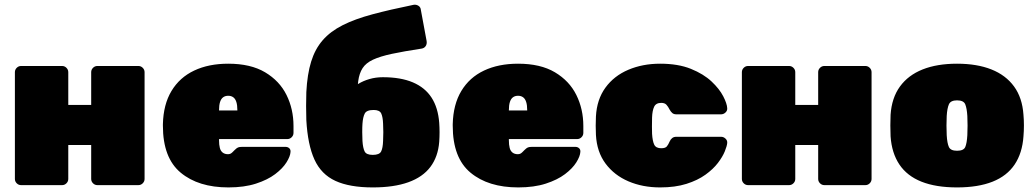

<svg xmlns="http://www.w3.org/2000/svg" viewBox="-20 -808 4518 838"><path d="M72 0Q61 0 53 -8Q45 -16 45 -27V-493Q45 -504 53 -512Q61 -520 72 -520H251Q262 -520 270 -512Q278 -504 278 -493V-350H378V-493Q378 -504 386 -512Q394 -520 405 -520H584Q595 -520 603 -512Q611 -504 611 -493V-27Q611 -16 603 -8Q595 0 584 0H405Q394 0 386 -8Q378 -16 378 -27V-175H278V-27Q278 -16 270 -8Q262 0 251 0Z M977 10Q846 10 768.5 -54.5Q691 -119 691 -259Q691 -261 691 -263Q691 -265 691 -266Q693 -352 728.5 -411Q764 -470 827.5 -500Q891 -530 976 -530Q1074 -530 1137 -492.5Q1200 -455 1230.5 -393.5Q1261 -332 1261 -258V-228Q1261 -217 1253 -209Q1245 -201 1234 -201H936Q936 -200 936 -199Q936 -198 936 -196Q936 -176 939.5 -162.5Q943 -149 952 -142Q961 -135 975 -135Q981 -135 985.5 -137Q990 -139 994.5 -143.5Q999 -148 1004 -153Q1013 -162 1019 -164.5Q1025 -167 1037 -167H1226Q1236 -167 1242.5 -161Q1249 -155 1248 -145Q1247 -126 1230.5 -99.5Q1214 -73 1181 -48Q1148 -23 1097 -6.5Q1046 10 977 10ZM936 -326H1016V-327Q1016 -349 1011.5 -363Q1007 -377 998 -383.5Q989 -390 976 -390Q963 -390 954 -383.5Q945 -377 940.5 -363Q936 -349 936 -327Z M1607 10Q1506 10 1444 -18.5Q1382 -47 1352.5 -111.5Q1323 -176 1317 -284Q1316 -313 1316 -345.5Q1316 -378 1317 -406Q1321 -484 1338 -539Q1355 -594 1388.5 -632.5Q1422 -671 1475.5 -698Q1529 -725 1605.5 -745.5Q1682 -766 1785 -787Q1796 -789 1806 -783Q1816 -777 1817 -764L1842 -629Q1844 -616 1838 -607Q1832 -598 1821 -596Q1742 -584 1690.5 -573Q1639 -562 1608 -547.5Q1577 -533 1562.5 -510.5Q1548 -488 1543.5 -454Q1539 -420 1539 -369L1512 -414Q1523 -429 1544 -442Q1565 -455 1592.5 -463Q1620 -471 1651 -471Q1729 -471 1782 -448.5Q1835 -426 1863.5 -382Q1892 -338 1897 -272Q1900 -231 1897 -189Q1892 -124 1858.5 -79.5Q1825 -35 1762 -12.5Q1699 10 1607 10ZM1607 -132Q1636 -132 1643.5 -147Q1651 -162 1652 -193Q1653 -207 1653 -231Q1653 -255 1652 -268Q1651 -297 1644 -312.5Q1637 -328 1611 -328Q1580 -328 1572 -312.5Q1564 -297 1562 -268Q1561 -255 1561 -231Q1561 -207 1562 -193Q1564 -162 1571.5 -147Q1579 -132 1607 -132Z M2242 10Q2111 10 2033.5 -54.5Q1956 -119 1956 -259Q1956 -261 1956 -263Q1956 -265 1956 -266Q1958 -352 1993.5 -411Q2029 -470 2092.5 -500Q2156 -530 2241 -530Q2339 -530 2402 -492.5Q2465 -455 2495.5 -393.5Q2526 -332 2526 -258V-228Q2526 -217 2518 -209Q2510 -201 2499 -201H2201Q2201 -200 2201 -199Q2201 -198 2201 -196Q2201 -176 2204.5 -162.5Q2208 -149 2217 -142Q2226 -135 2240 -135Q2246 -135 2250.5 -137Q2255 -139 2259.5 -143.5Q2264 -148 2269 -153Q2278 -162 2284 -164.5Q2290 -167 2302 -167H2491Q2501 -167 2507.5 -161Q2514 -155 2513 -145Q2512 -126 2495.5 -99.5Q2479 -73 2446 -48Q2413 -23 2362 -6.5Q2311 10 2242 10ZM2201 -326H2281V-327Q2281 -349 2276.5 -363Q2272 -377 2263 -383.5Q2254 -390 2241 -390Q2228 -390 2219 -383.5Q2210 -377 2205.5 -363Q2201 -349 2201 -327Z M2861 10Q2785 10 2723 -16.5Q2661 -43 2623 -94Q2585 -145 2581 -219Q2580 -235 2580 -259Q2580 -283 2581 -300Q2585 -374 2622.5 -425.5Q2660 -477 2722.5 -503.5Q2785 -530 2861 -530Q2940 -530 2995.5 -507.5Q3051 -485 3085.5 -452.5Q3120 -420 3136.5 -388Q3153 -356 3154 -336Q3155 -325 3146.5 -317Q3138 -309 3127 -309H2932Q2921 -309 2914.5 -314.5Q2908 -320 2903 -329Q2896 -343 2888.5 -351Q2881 -359 2866 -359Q2843 -359 2835 -342Q2827 -325 2826 -295Q2825 -252 2826 -224Q2828 -192 2835.5 -176.5Q2843 -161 2866 -161Q2884 -161 2890.5 -169Q2897 -177 2903 -191Q2907 -200 2914 -205.5Q2921 -211 2932 -211H3127Q3138 -211 3146.5 -203Q3155 -195 3154 -184Q3153 -171 3143.5 -147.5Q3134 -124 3113.5 -97Q3093 -70 3059 -45.5Q3025 -21 2976 -5.5Q2927 10 2861 10Z M3245 0Q3234 0 3226 -8Q3218 -16 3218 -27V-493Q3218 -504 3226 -512Q3234 -520 3245 -520H3424Q3435 -520 3443 -512Q3451 -504 3451 -493V-350H3551V-493Q3551 -504 3559 -512Q3567 -520 3578 -520H3757Q3768 -520 3776 -512Q3784 -504 3784 -493V-27Q3784 -16 3776 -8Q3768 0 3757 0H3578Q3567 0 3559 -8Q3551 -16 3551 -27V-175H3451V-27Q3451 -16 3443 -8Q3435 0 3424 0Z M4157 10Q4065 10 4002 -15Q3939 -40 3905.5 -90Q3872 -140 3867 -213Q3866 -236 3866 -260.5Q3866 -285 3867 -307Q3872 -381 3908 -430.5Q3944 -480 4007 -505Q4070 -530 4157 -530Q4244 -530 4307 -505Q4370 -480 4406 -430.5Q4442 -381 4447 -307Q4449 -285 4449 -260.5Q4449 -236 4447 -213Q4442 -140 4408.5 -90Q4375 -40 4312 -15Q4249 10 4157 10ZM4157 -150Q4186 -150 4193 -166.5Q4200 -183 4202 -218Q4203 -233 4203 -260Q4203 -287 4202 -302Q4200 -335 4193 -352.5Q4186 -370 4157 -370Q4129 -370 4121.5 -352.5Q4114 -335 4112 -302Q4111 -287 4111 -260Q4111 -233 4112 -218Q4114 -183 4121.5 -166.5Q4129 -150 4157 -150Z"/></svg>

Font: Rubik Light Black
Style: Regular
Weight: 900
Version: Version 2.104